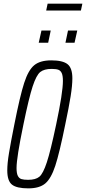

<svg xmlns="http://www.w3.org/2000/svg" viewBox="-20 -1028 473 1056"><path d="M20 -91Q20 -129 29.5 -186.5Q39 -244 59 -344Q90 -501 113 -572Q136 -643 168.5 -669.5Q201 -696 262 -696Q325 -696 351.5 -675Q378 -654 378 -597Q378 -558 368.5 -498.5Q359 -439 339 -344Q307 -186 284 -116Q261 -46 229 -19Q197 8 136 8Q72 8 46 -12.5Q20 -33 20 -91ZM289 -344Q326 -519 326 -583Q326 -612 319.5 -626Q313 -640 300.5 -644.5Q288 -649 264 -649Q223 -649 201.5 -632Q180 -615 159.5 -552.5Q139 -490 109 -344Q71 -161 71 -104Q71 -75 78 -61Q85 -47 98 -43Q111 -39 135 -39Q176 -39 196.5 -56Q217 -73 237.5 -135Q258 -197 289 -344ZM193 -793 208 -860H259L245 -793ZM340 -793 354 -860H405L390 -793ZM234 -970 242 -1008H433L425 -970Z"/></svg>

Font: Saira Ultra Condensed Light
Style: Italic
Weight: 300
Width: 1
Italic angle: -12°
Designer: Hector Gatti with collaboration of the Omnibus-Type team
Foundry: Omnibus-Type
Version: Version 1.001; ttfautohint (v1.8)